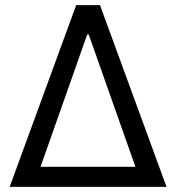

<svg xmlns="http://www.w3.org/2000/svg" viewBox="-20 -727 686 747"><path d="M276.4 -707H369.1L627.9 0H17.6ZM506.8 -78.1 325.2 -592.8H319.3L137.7 -78.1Z"/></svg>

Font: Pretendard GOV Variable
Style: Regular
Weight: 400
Designer: Base glyphs from Inter by Rasmus Andersson; Hangul glyphs from Noto Sans CJK(Source Han Sans) by Jang Soo-young and Kang
Foundry: Kil Hyung-jin
Version: Version 1.307;Glyphs 3.2 (3192)